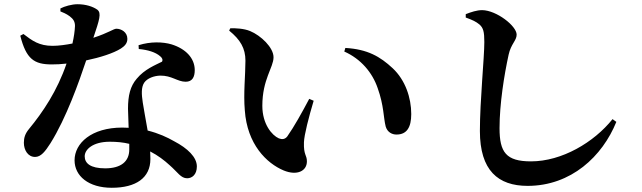

<svg xmlns="http://www.w3.org/2000/svg" viewBox="-20 -830 3040 909"><path d="M592 -149V-122C592 -65 552 -33 478 -33C408 -33 381 -57 381 -90C381 -122 419 -159 500 -159C533 -159 564 -156 592 -149ZM637 -598C680 -594 716 -583 738 -564C748 -556 752 -547 747 -538C716 -522 665 -503 627 -457C597 -422 586 -378 586 -315L589 -225L559 -226C413 -226 333 -152 333 -71C333 3 399 59 509 59C624 59 692 12 692 -77L691 -113C728 -94 758 -71 783 -48C822 -14 836 14 866 14C889 14 912 -3 912 -42C912 -86 868 -128 805 -161C772 -180 731 -199 679 -212C670 -266 660 -315 656 -344C650 -383 648 -417 663 -439C678 -460 709 -471 738 -472C793 -473 820 -443 859 -443C891 -443 902 -466 902 -498C902 -554 860 -599 792 -620C751 -632 693 -634 636 -616ZM266 -776C276 -772 294 -765 310 -753C327 -740 335 -728 335 -707C334 -683 330 -655 323 -624C293 -618 258 -613 229 -613C165 -613 133 -637 91 -669L76 -661C104 -550 142 -525 225 -525C247 -525 270 -526 295 -529C251 -400 183 -299 117 -219C99 -197 93 -178 93 -154C93 -120 112 -87 146 -87C174 -87 194 -113 219 -152C294 -272 354 -442 388 -544C455 -558 517 -578 552 -600C569 -611 583 -624 583 -646C583 -678 554 -694 531 -694C518 -694 495 -675 422 -651C451 -737 461 -768 441 -784C420 -799 386 -810 347 -810C320 -810 285 -800 266 -790Z M1142 -543C1142 -475 1132 -387 1139 -308C1150 -147 1242 -57 1323 -23C1386 3 1433 -20 1433 -66C1433 -97 1417 -95 1419 -156C1420 -191 1442 -276 1465 -353L1444 -362C1409 -296 1373 -231 1340 -184C1329 -170 1315 -169 1300 -175C1268 -189 1222 -242 1222 -329C1222 -455 1275 -510 1275 -559C1275 -605 1215 -662 1164 -683C1135 -695 1096 -697 1070 -696L1065 -685C1118 -642 1142 -601 1142 -543ZM1610 -586C1689 -551 1743 -486 1768 -413C1798 -329 1795 -274 1806 -231C1814 -204 1836 -193 1857 -193C1906 -193 1927 -227 1927 -290C1927 -367 1899 -451 1839 -507C1780 -562 1720 -597 1615 -603Z M2185 -747C2218 -735 2233 -728 2250 -714C2268 -698 2273 -680 2273 -631C2273 -556 2252 -353 2252 -210C2252 -23 2338 50 2478 50C2684 50 2832 -90 2898 -253L2880 -266C2792 -156 2640 -66 2494 -66C2376 -66 2345 -109 2345 -223C2345 -338 2367 -475 2388 -571C2399 -622 2426 -638 2426 -666C2426 -707 2331 -781 2263 -782C2237 -782 2211 -773 2185 -763Z"/></svg>

Font: Noto Serif KR
Style: Bold
Weight: 700
Designer: Ryoko NISHIZUKA 西塚涼子 (kana & ideographs); Frank Grießhammer (Latin, Greek & Cyrillic); Wenlong ZHANG 张文龙 (bopomofo); San
Foundry: Adobe
Version: Version 2.001;hotconv 1.1.0;makeotfexe 2.6.0